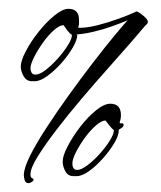

<svg xmlns="http://www.w3.org/2000/svg" viewBox="-20 -457 365 435"><path d="M45 -42Q38 -42 36 -48.5Q34 -55 34 -60Q34 -76 48 -104Q62 -132 85.5 -168Q109 -204 136 -241.5Q163 -279 189.5 -313.5Q216 -348 237.5 -374Q259 -400 269 -411Q255 -405 234 -397.5Q213 -390 191.5 -385Q170 -380 154 -379Q154 -378 154.5 -378Q155 -378 155 -377Q155 -367 145 -349.5Q135 -332 119.5 -314.5Q104 -297 87.5 -285Q71 -273 59 -273H52Q40 -273 33.5 -284.5Q27 -296 27 -306Q27 -319 38.5 -341Q50 -363 67.5 -385Q85 -407 103.5 -422Q122 -437 135 -437Q159 -437 159 -412Q159 -408 159 -403.5Q159 -399 157 -395Q158 -394 161 -394Q178 -394 201.5 -400Q225 -406 248.5 -414.5Q272 -423 287 -430Q288 -431 289 -431Q293 -431 304 -422Q315 -413 315 -408Q315 -403 310 -400Q300 -388 277.5 -362Q255 -336 225.5 -303Q196 -270 165 -233.5Q134 -197 108 -163Q82 -129 65.5 -102.5Q49 -76 49 -62Q49 -55 52.5 -53.5Q56 -52 56 -50Q56 -47 51.5 -44.5Q47 -42 45 -42ZM60 -288Q70 -288 83.5 -298.5Q97 -309 110.5 -324Q124 -339 133.5 -354Q143 -369 143 -378Q138 -381 133 -387.5Q128 -394 124 -400Q115 -400 102 -388.5Q89 -377 77 -360Q65 -343 57 -327Q49 -311 49 -302Q49 -297 51.5 -292.5Q54 -288 60 -288ZM146 -58Q134 -58 128 -69Q122 -80 122 -91Q122 -104 133.5 -126Q145 -148 162 -170Q179 -192 197.5 -207Q216 -222 230 -222Q254 -222 254 -196Q254 -188 251 -179Q253 -177 256.5 -177.5Q260 -178 260 -174Q260 -170 256 -167.5Q252 -165 249 -163V-161Q249 -150 239 -133Q229 -116 213.5 -98.5Q198 -81 182 -69.5Q166 -58 154 -58ZM155 -72Q164 -72 178 -82.5Q192 -93 205.5 -108Q219 -123 228.5 -138Q238 -153 238 -162Q233 -166 228 -172.5Q223 -179 219 -184Q210 -184 197 -172.5Q184 -161 172 -144.5Q160 -128 152 -112Q144 -96 144 -87Q144 -72 155 -72Z"/></svg>

Font: Qwitcher Grypen
Style: Regular
Weight: 400
Designer: Robert E. Leuschke
Foundry: Robert E. Leuschke
Version: Version 1.100; ttfautohint (v1.8.3)